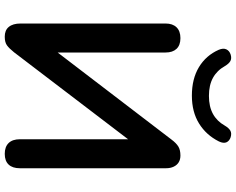

<svg xmlns="http://www.w3.org/2000/svg" viewBox="-110 -850 969 788"><g transform="rotate(90 374.0 -456.5)"><path d="M131 8Q118 8 108 4Q98 0 91 -8.5Q84 -17 80.5 -29Q77 -41 77 -57V-652Q77 -681 92.5 -697Q108 -713 137 -713Q166 -713 181 -697Q196 -681 196 -652V-179H173L553 -676Q568 -696 582 -704.5Q596 -713 619 -713Q635 -713 646.5 -706Q658 -699 664.5 -685.5Q671 -672 671 -654V-54Q671 -24 656 -8Q641 8 612 8Q583 8 567.5 -8Q552 -24 552 -54V-527H574L195 -30Q179 -10 166.5 -1Q154 8 131 8ZM373 -760Q304 -760 256 -789Q208 -818 185 -870Q177 -889 183 -901.5Q189 -914 204 -919Q220 -924 231 -918Q242 -912 252 -895Q270 -863 300 -846.5Q330 -830 374 -830Q418 -830 448 -846.5Q478 -863 496 -895Q506 -912 517 -918Q528 -924 544 -919Q559 -914 564.5 -902Q570 -890 561 -871Q535 -819 487.5 -789.5Q440 -760 373 -760Z"/></g></svg>

Font: Nunito ExtraLight
Style: Regular
Weight: 200
Designer: Vernon Adams
Foundry: Vernon Adams
Version: Version 3.602